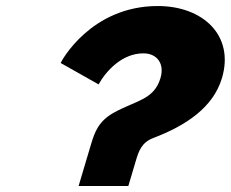

<svg xmlns="http://www.w3.org/2000/svg" viewBox="-20 -618 766 637"><path d="M307.1 -338C330.9 -381 383.8 -441 455.8 -441C500.8 -441 526.7 -407 512.4 -359C491.3 -288 433.4 -285 360.8 -246C307.1 -217 294.4 -181 281.3 -137L240.8 -1H405.8L430.5 -84C440.3 -117 449.7 -145 488.1 -160C596.3 -201 687.2 -261 716.4 -359C758.4 -500 653.6 -598 503.6 -598C280.6 -598 182.8 -414 181.3 -409Z"/></svg>

Font: Hussar
Style: BdOblThree
Weight: 700
Foundry: Cannot Into Space Fonts
Version: Version 2.00